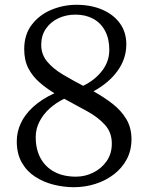

<svg xmlns="http://www.w3.org/2000/svg" viewBox="-20 -772 618 801"><path d="M288 9Q246 9 204 -1.5Q162 -12 127 -34.5Q92 -57 71 -93.8Q50 -130.5 50 -183Q50 -221.5 66.8 -257.8Q83.5 -294 118.2 -326Q153 -358 207 -383Q172.5 -404 144 -429Q115.5 -454 98.2 -487.2Q81 -520.5 81 -567Q81 -628 112.8 -669.2Q144.5 -710.5 194.5 -731.2Q244.5 -752 299 -752Q359 -752 406 -732Q453 -712 480 -675Q507 -638 507 -587Q507 -528 471.5 -477.8Q436 -427.5 370 -391Q413.5 -367 449.5 -339Q485.5 -311 507 -275Q528.5 -239 528.5 -191Q528.5 -144.5 508.8 -107.5Q489 -70.5 455 -44.5Q421 -18.5 378 -4.8Q335 9 288 9ZM297 -35Q335 -35 369.2 -52Q403.5 -69 425 -100Q446.5 -131 446.5 -173Q446.5 -219.5 417.8 -251.2Q389 -283 343.5 -308Q298 -333 248 -360Q214.5 -344 187.5 -319.8Q160.5 -295.5 144.8 -265Q129 -234.5 129 -200Q129 -149 149.2 -112Q169.5 -75 207 -55Q244.5 -35 297 -35ZM327 -414Q376 -438 406 -476.8Q436 -515.5 436 -564Q436 -610.5 418.2 -643.5Q400.5 -676.5 368.8 -693.8Q337 -711 295 -711Q256 -711 223.5 -695.8Q191 -680.5 171.5 -652.2Q152 -624 152 -585Q152 -544.5 177 -514.8Q202 -485 242 -461.2Q282 -437.5 327 -414Z"/></svg>

Font: Merriweather Light
Style: Regular
Weight: 300
Designer: Eben Sorkin
Foundry: Eben Sorkin
Version: Version 2.100